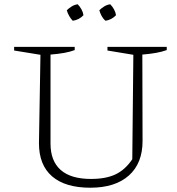

<svg xmlns="http://www.w3.org/2000/svg" viewBox="-20 -868 827 897"><path d="M402 9Q285 9 223.5 -44Q162 -97 162 -199L169 -612L46 -632V-649H329V-634Q308 -626 280.5 -621Q253 -616 216 -613V-197Q216 -116 263.5 -74Q311 -32 405 -32Q475 -32 520 -53.5Q565 -75 598 -124L603 -612L482 -632V-649H759V-634Q737 -626 709 -621Q681 -616 645 -613L646 -209Q646 -105 582 -48Q518 9 402 9ZM343 -848Q353 -838 360.5 -824.5Q368 -811 370 -797Q361 -787 348 -780Q335 -773 320 -771Q311 -780 303.5 -793Q296 -806 292 -820Q302 -830 315 -838Q328 -846 343 -848ZM495 -848Q505 -838 512.5 -824.5Q520 -811 522 -797Q513 -787 500 -780Q487 -773 473 -771Q462 -780 455 -793Q448 -806 444 -820Q454 -830 467 -838Q480 -846 495 -848Z"/></svg>

Font: Piazzolla Thin Thin
Style: Regular
Weight: 250
Version: Version 2.005